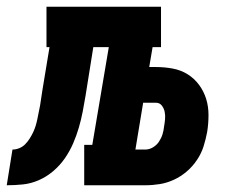

<svg xmlns="http://www.w3.org/2000/svg" viewBox="-76 -550 696 570"><path d="M-56 0 -39 -106Q-29 -106 -19 -110Q-9 -114 -1.5 -121.5Q6 -129 12 -138.5Q18 -148 22.5 -157.5Q27 -167 30 -177Q33 -187 35 -197Q37 -207 39 -217Q41 -227 43 -237Q45 -248 46.5 -260Q48 -272 50 -283L71 -410H62V-530H402V-410H377L367 -351H387Q412 -351 436.5 -346.5Q461 -342 481 -329.5Q501 -317 515 -298Q529 -279 536 -256.5Q543 -234 543 -208.5Q543 -183 539 -158Q535 -137 528.5 -116Q522 -95 509 -75.5Q496 -56 478.5 -41Q461 -26 440.5 -16.5Q420 -7 398.5 -3.5Q377 0 355 0H174V-120H198L247 -410H201L178 -266Q174 -242 169.5 -218.5Q165 -195 158 -171Q151 -147 141 -124Q131 -101 116.5 -80Q102 -59 82 -42Q62 -25 39 -15Q16 -5 -8 -2.5Q-32 0 -56 0ZM355 -106Q367 -106 378 -112.5Q389 -119 396 -129.5Q403 -140 406.5 -151.5Q410 -163 411 -174Q413 -185 414 -196Q415 -207 413 -217.5Q411 -228 404.5 -236.5Q398 -245 387 -245H349L326 -106Z"/></svg>

Font: Iosevka Curly Slab HvExObl
Style: Regular
Weight: 900
Width: 7
Italic angle: -9°
Monospace: yes
Designer: Belleve Invis
Foundry: Belleve Invis
Version: Version 11.1.0; ttfautohint (v1.8.3)